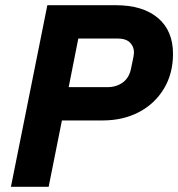

<svg xmlns="http://www.w3.org/2000/svg" viewBox="-20 -718 685 738"><path d="M167 0H22L162 -698H425Q529 -698 587 -649Q645 -600 645 -511Q645 -435 610 -377Q575 -319 514 -287Q453 -255 374 -255H218ZM281 -570 244 -383H393Q427 -383 452 -401Q477 -419 484 -456Q487 -471 489.5 -482.5Q492 -494 493.5 -502.5Q495 -511 495 -516Q495 -539 479.5 -554.5Q464 -570 431 -570Z"/></svg>

Font: IBM Plex Sans Var
Style: Italic
Weight: 400
Italic angle: -11.31°
Designer: Mike Abbink, Paul van der Laan, Pieter van Rosmalen
Foundry: Bold Monday
Version: Version 1.001